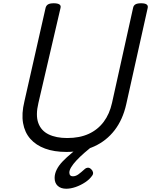

<svg xmlns="http://www.w3.org/2000/svg" viewBox="-20 -910 924 1174"><path d="M386 19Q311 19 255.5 -1.5Q200 -22 165.5 -61Q131 -100 121 -157.5Q111 -215 129 -289L259 -863Q263 -877 274.5 -883.5Q286 -890 309 -890Q332 -890 343 -883Q354 -876 350 -861L215 -281Q197 -206 214 -158.5Q231 -111 277 -88.5Q323 -66 391 -66Q467 -66 522.5 -91.5Q578 -117 614 -165Q650 -213 665 -281L794 -863Q797 -877 808.5 -883.5Q820 -890 843 -890Q890 -890 883 -861L752 -273Q731 -179 681 -114Q631 -49 556.5 -15Q482 19 386 19ZM385 244Q352 244 333 226.5Q314 209 314 178Q314 153 326.5 127.5Q339 102 363 77Q387 52 419.5 25Q452 -2 493 -32L555 -31V-25Q524 0 496 24.5Q468 49 447.5 71Q427 93 415.5 112Q404 131 404 145Q404 156 409.5 162Q415 168 425 168Q443 168 459.5 156Q476 144 499 123Q505 117 515.5 115.5Q526 114 537 124Q546 132 548.5 142.5Q551 153 545 162Q529 186 501 204.5Q473 223 442.5 233.5Q412 244 385 244Z"/></svg>

Font: Playwrite AT
Style: Italic
Weight: 400
Italic angle: -13.0072°
Designer: Veronika Burian, José Scaglione
Foundry: TypeTogether
Version: Version 1.002